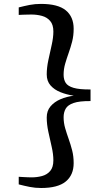

<svg xmlns="http://www.w3.org/2000/svg" viewBox="-20 -826 540 984"><path d="M191 137.5Q160 137.5 132.5 132Q105 126.5 76 119V80Q82 80.5 95.2 81.2Q108.5 82 122 82.5Q135.5 83 142 83Q170.5 83 196 76Q221.5 69 237.5 50Q253.5 31 253.5 -4.5Q253.5 -35.5 245 -73Q236.5 -110.5 228 -149.5Q219.5 -188.5 219.5 -224Q219.5 -258 239 -281Q258.5 -304 290 -317.5Q321.5 -331 358 -335.5Q321.5 -341 290 -353.5Q258.5 -366 239 -388.2Q219.5 -410.5 219.5 -444.5Q219.5 -479.5 228 -518.8Q236.5 -558 245 -596Q253.5 -634 253.5 -664.5Q253.5 -699.5 237.2 -718.5Q221 -737.5 195.2 -744.5Q169.5 -751.5 141.5 -751.5Q136 -751.5 122.5 -751.2Q109 -751 95.5 -750.5Q82 -750 76 -749.5V-788Q105.5 -795.5 132.2 -800.8Q159 -806 190 -806Q277 -806 317.2 -773Q357.5 -740 357.5 -678.5Q357.5 -643.5 349.8 -613.2Q342 -583 332 -555Q322 -527 314 -499.5Q306 -472 306 -443Q306 -418 316.8 -401.2Q327.5 -384.5 357.2 -375.8Q387 -367 444 -367.5V-308Q387 -308.5 357.2 -298.2Q327.5 -288 316.8 -269.2Q306 -250.5 306 -225.5Q306 -196.5 314 -169Q322 -141.5 332 -113.5Q342 -85.5 349.8 -55.2Q357.5 -25 357.5 10Q357.5 71 317 104.2Q276.5 137.5 191 137.5Z"/></svg>

Font: Merriweather 60pt Medium
Style: Regular
Weight: 500
Version: Version 2.100